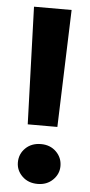

<svg xmlns="http://www.w3.org/2000/svg" viewBox="-52 -732 361 768"><g transform="rotate(5 128.5 -347.5)"><path d="M69 -229 53 -700H204L188 -229ZM129 5Q91 5 67 -18.5Q43 -42 43 -74Q43 -108 67 -131.5Q91 -155 129 -155Q166 -155 190 -131.5Q214 -108 214 -74Q214 -42 190 -18.5Q166 5 129 5Z"/></g></svg>

Font: DM Sans 9pt 36pt ExtraBold
Style: Regular
Weight: 800
Version: Version 4.004;gftools[0.9.30]